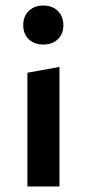

<svg xmlns="http://www.w3.org/2000/svg" viewBox="-20 -674 314 694"><path d="M79 0V-411L195 -432V0ZM137 -513Q104 -513 84 -532Q64 -551 64 -583Q64 -615 84 -634.5Q104 -654 137 -654Q169 -654 189 -634.5Q209 -615 209 -583Q209 -551 189 -532Q169 -513 137 -513Z"/></svg>

Font: Ysabeau
Style: Bold
Weight: 700
Designer: Christian Thalmann (Catharsis Fonts)
Version: Version 2.000;gftools[0.9.27.dev2+g8671c4b]